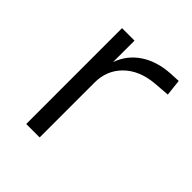

<svg xmlns="http://www.w3.org/2000/svg" viewBox="-147 -600 697 697"><g transform="rotate(45 202.0 -251.0)"><path d="M94 0V-492H158V-382Q177 -435 223 -465.5Q269 -496 335 -500L375 -502L382 -439L318 -434Q246 -427 204.5 -385.5Q163 -344 163 -282V0Z"/></g></svg>

Font: Nunito Sans 8pt Light
Style: Regular
Weight: 300
Version: Version 3.101;gftools[0.9.27]